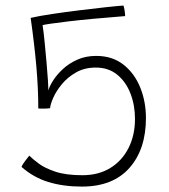

<svg xmlns="http://www.w3.org/2000/svg" viewBox="-20 -680 608 692"><path d="M57.5 -78.5Q59.5 -85 69.8 -98.8Q80 -112.5 85.5 -119Q97 -107.5 119.2 -90.8Q141.5 -74 179.8 -61.2Q218 -48.5 277 -48.5Q335 -48.5 377.5 -74.5Q420 -100.5 443.2 -146.5Q466.5 -192.5 466.5 -251.5Q466.5 -301 450.2 -343Q434 -385 402.5 -410.8Q371 -436.5 325.5 -436.5Q285 -436.5 254.5 -419.2Q224 -402 203.5 -377.2Q183 -352.5 172.2 -328.2Q161.5 -304 160.5 -290Q157 -289.5 151 -289Q145 -288.5 139.5 -288.5Q134.5 -288.5 129 -288.5Q123.5 -288.5 118 -289Q118 -361 111 -440.8Q104 -520.5 90.5 -615.5Q120.5 -622.5 167.5 -629.5Q214.5 -636.5 265.5 -642.8Q316.5 -649 359.5 -653.8Q402.5 -658.5 425 -660Q427.5 -653 429.2 -641.5Q431 -630 431 -622Q303 -612 226 -602.8Q149 -593.5 133.5 -589.5Q137.5 -563.5 141 -527Q144.5 -490.5 147.8 -453.8Q151 -417 152.8 -389.8Q154.5 -362.5 154.5 -354Q158 -368.5 171.2 -389.5Q184.5 -410.5 206.5 -431Q228.5 -451.5 258.8 -465Q289 -478.5 326.5 -478.5Q385 -478.5 425 -447Q465 -415.5 485.5 -364.5Q506 -313.5 506 -254.5Q506 -142 446.5 -74.8Q387 -7.5 275 -7.5Q208 -7.5 154.2 -24Q100.5 -40.5 57.5 -78.5Z"/></svg>

Font: Grandstander Thin
Style: Regular
Weight: 100
Designer: Tyler Finck
Foundry: Etcetera Type Co
Version: Version 1.200; ttfautohint (v1.8.3)